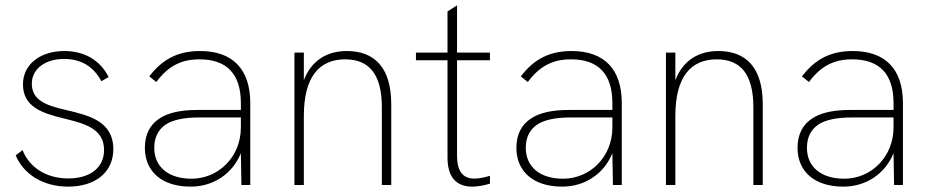

<svg xmlns="http://www.w3.org/2000/svg" viewBox="-20 -689 3462 715"><path d="M233.5 6C336.5 6 402 -48.5 402 -133.5C402 -238.5 309.5 -259.5 225.5 -279.5C151 -296.5 98.5 -316 98.5 -377.5C98.5 -432.5 148.5 -469.5 218.5 -469.5C280.5 -469.5 328 -442.5 357.5 -386.5L384.5 -402C352.5 -466.5 292 -499 219.5 -499C128.5 -499 65.5 -448 65.5 -375C65.5 -292.5 134.5 -268 215.5 -248.5C292.5 -229.5 367.5 -211.5 367.5 -130.5C367.5 -63.5 314.5 -24.5 234 -24.5C151 -24.5 88.5 -67 64 -130L38.5 -110.5C66.5 -42.5 138 6 233.5 6Z M879 0H912V-305C912 -431.5 846.5 -499 725 -499C645.5 -499 586 -470.5 536 -404.5L562 -383.5C606.5 -443.5 655.5 -468 723 -468C825.5 -468 877 -412.5 877 -305V-279.5H714C658 -279.5 607.5 -271 572 -246.5C539.5 -224.5 519.5 -189.5 519.5 -138.5C519.5 -50.5 582.5 6 690 6C775 6 846 -42 877 -118.5ZM554.5 -138.5C554.5 -177.5 569 -204.5 594.5 -223.5C623 -243.5 668.5 -251.5 718 -251.5H877V-214.5C877 -105 794 -23.5 693.5 -23.5C606 -23.5 554.5 -68.5 554.5 -138.5Z M1076.5 0H1111.5V-257.5C1111.5 -403.5 1169.5 -468 1265.5 -468C1355 -468 1402 -412 1402 -289.5V0H1437V-301C1437 -437.5 1374.5 -499 1271.5 -499C1197 -499 1139 -463 1111.5 -390V-493H1076.5Z M1738.5 6C1758 6 1781 2 1804.5 -5V-34.5C1782 -27 1761.5 -24 1746 -24C1701 -24 1682 -55 1682 -109.5V-464.5H1804.5V-493H1682V-669L1646.5 -646.5V-493H1529V-464.5H1646.5V-102C1646.5 -31 1678 6 1738.5 6Z M2262.5 0H2295.5V-305C2295.5 -431.5 2230 -499 2108.5 -499C2029 -499 1969.5 -470.5 1919.5 -404.5L1945.5 -383.5C1990 -443.5 2039 -468 2106.5 -468C2209 -468 2260.5 -412.5 2260.5 -305V-279.5H2097.5C2041.5 -279.5 1991 -271 1955.5 -246.5C1923 -224.5 1903 -189.5 1903 -138.5C1903 -50.5 1966 6 2073.5 6C2158.5 6 2229.5 -42 2260.5 -118.5ZM1938 -138.5C1938 -177.5 1952.5 -204.5 1978 -223.5C2006.5 -243.5 2052 -251.5 2101.5 -251.5H2260.5V-214.5C2260.5 -105 2177.5 -23.5 2077 -23.5C1989.5 -23.5 1938 -68.5 1938 -138.5Z M2460 0H2495V-257.5C2495 -403.5 2553 -468 2649 -468C2738.5 -468 2785.5 -412 2785.5 -289.5V0H2820.5V-301C2820.5 -437.5 2758 -499 2655 -499C2580.5 -499 2522.5 -463 2495 -390V-493H2460Z M3309.5 0H3342.5V-305C3342.5 -431.5 3277 -499 3155.5 -499C3076 -499 3016.5 -470.5 2966.5 -404.5L2992.5 -383.5C3037 -443.5 3086 -468 3153.5 -468C3256 -468 3307.5 -412.5 3307.5 -305V-279.5H3144.5C3088.5 -279.5 3038 -271 3002.5 -246.5C2970 -224.5 2950 -189.5 2950 -138.5C2950 -50.5 3013 6 3120.5 6C3205.5 6 3276.5 -42 3307.5 -118.5ZM2985 -138.5C2985 -177.5 2999.5 -204.5 3025 -223.5C3053.5 -243.5 3099 -251.5 3148.5 -251.5H3307.5V-214.5C3307.5 -105 3224.5 -23.5 3124 -23.5C3036.5 -23.5 2985 -68.5 2985 -138.5Z"/></svg>

Font: HK Grotesk ExtraLight
Style: Regular
Weight: 200
Designer: Alfredo Marco Pradil
Foundry: Hanken Design Co.
Version: Version 3.001;FEAKit 1.0